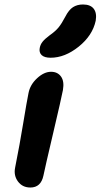

<svg xmlns="http://www.w3.org/2000/svg" viewBox="-20 -797 451 861"><path d="M207 -538.1Q179.2 -538.1 166.7 -550Q154.3 -562 158.2 -582Q161.1 -597.7 171.1 -610.1Q181.2 -622.6 202.1 -638.2Q228.5 -656.7 242.7 -674.1Q256.8 -691.4 272.9 -722.2Q288.6 -752.9 307.4 -764.9Q326.2 -776.9 352.1 -776.9Q385.7 -776.9 400.4 -757.6Q415 -738.3 409.2 -704.1Q395 -637.7 333 -587.9Q271 -538.1 207 -538.1ZM116.2 43.9Q80.6 43.9 60.5 16.8Q40.5 -10.3 47.9 -45.9Q68.4 -148.4 84.2 -245.1Q100.1 -341.8 107.9 -379.9Q115.2 -417.5 146.5 -446.3Q177.7 -475.1 209 -475.1Q238.3 -475.1 253.7 -453.6Q269 -432.1 262.2 -393.1Q255.4 -357.4 218.8 -201.7Q182.1 -45.9 174.8 -9.8Q163.6 43.9 116.2 43.9Z"/></svg>

Font: Shantell Sans Bouncy
Style: Italic
Weight: 600
Italic angle: -11.31°
Designer: Stephen Nixon, Anya Danilova, Shantell Martin
Foundry: Arrow Type
Version: Version 1.006;[9816181b4]